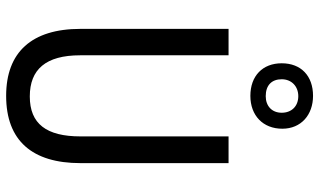

<svg xmlns="http://www.w3.org/2000/svg" viewBox="-227 -802 1039 625"><g transform="rotate(90 292.5 -489.5)"><path d="M292 -785C356 -785 399 -826 399 -889C399 -950 354 -989 292 -989C227 -989 186 -950 186 -887C186 -825 227 -785 292 -785ZM293 -835C257 -835 238 -855 238 -887C238 -919 261 -941 293 -941C326 -941 347 -919 347 -887C347 -855 325 -835 293 -835ZM511 -232V-714H424V-232C424 -121 383 -67 294 -67C206 -67 160 -119 160 -231V-714H74V-232C74 -73 150 10 292 10C438 10 511 -75 511 -232Z"/></g></svg>

Font: Noto Sans Kannada Condensed
Style: Regular
Weight: 400
Width: 3
Designer: Jelle Bosma - Monotype Design Team
Foundry: Monotype Imaging Inc.
Version: Version 2.005